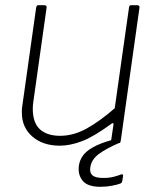

<svg xmlns="http://www.w3.org/2000/svg" viewBox="-20 -550 611 738"><path d="M210 10Q145 10 104.5 -25Q64 -60 64 -117Q64 -122 64 -127.5Q64 -133 65 -138L119 -521Q120 -526 122 -528Q124 -530 128 -530H150Q155 -530 157.5 -527.5Q160 -525 159 -520L108 -158Q107 -151 106.5 -144.5Q106 -138 106 -132Q106 -78 133.5 -53Q161 -28 211 -28Q263 -28 314 -56.5Q365 -85 421 -134L476 -522Q477 -527 479 -528.5Q481 -530 485 -530H507Q512 -530 514.5 -527.5Q517 -525 516 -520L444 -8Q443 -4 442 -2Q441 0 436 0H415Q411 0 408.5 -2.5Q406 -5 407 -9L416 -70Q417 -75 415 -76.5Q413 -78 408 -74Q338 -23 293 -6.5Q248 10 210 10ZM283 88Q286 66 298.5 48.5Q311 31 337.5 16Q364 1 407 -11L439 -1Q386 22 358.5 43Q331 64 327 94Q324 114 335.5 124Q347 134 377 134Q401 134 419 129Q437 124 444 121Q449 119 451.5 120.5Q454 122 453 126L450 146Q449 150 447.5 152Q446 154 444 155Q431 160 410 164Q389 168 366 168Q317 168 298 145Q279 122 283 88Z"/></svg>

Font: Libre Franklin Thin
Style: Italic
Weight: 100
Italic angle: -8°
Designer: Pablo Impallari, Rodrigo Fuenzalida, Nhung Nguyen
Foundry: Impallari Type
Version: Version 3.000